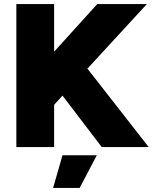

<svg xmlns="http://www.w3.org/2000/svg" viewBox="-20 -720 758 940"><path d="M60 -700H245V-467L456 -700H699L408 -384L708 0H478L286 -252L245 -207V0H60ZM286 40H454L370 200H240Z"/></svg>

Font: Oak Sans Black
Style: Regular
Weight: 900
Designer: Erik Kennedy, Walven
Foundry: Erik Kennedy, Walven
Version: Version 1.000